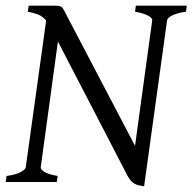

<svg xmlns="http://www.w3.org/2000/svg" viewBox="-20 -635 672 670"><path d="M628.9 -594.2Q596.7 -589.4 580.3 -580.8Q564 -572.3 563 -564L482.9 15.1Q472.7 13.7 464.4 11.7Q456.1 9.8 449.2 5.9Q442.4 2 436.5 -4.6Q430.7 -11.2 424.8 -22L182.1 -490.2L122.1 -50.8Q120.6 -44.9 134.3 -35.6Q147.9 -26.4 181.2 -21L178.2 0H0L2.9 -21Q36.1 -25.4 52.5 -34.7Q68.8 -43.9 69.8 -50.8L141.1 -563.5Q128.4 -578.1 113.3 -584.2Q98.1 -590.3 77.1 -594.2L80.1 -615.2H167Q177.7 -615.2 183.8 -614.7Q189.9 -614.3 194.6 -610.6Q199.2 -606.9 203.4 -599.1Q207.5 -591.3 214.8 -577.1L451.2 -126L511.2 -564Q511.7 -566.9 508.8 -571Q505.9 -575.2 498.8 -579.3Q491.7 -583.5 480 -587.4Q468.3 -591.3 451.2 -594.2L454.1 -615.2H631.8Z"/></svg>

Font: Gentium Plus Afr
Style: Italic
Weight: 400
Italic angle: -8°
Designer: J. Victor Gaultney, Annie Olsen, Iska Routamaa, Becca Hirsbrunner
Foundry: SIL International
Version: Version 5.000